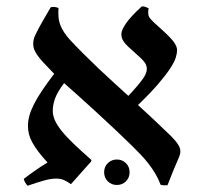

<svg xmlns="http://www.w3.org/2000/svg" viewBox="-20 -576 641 604"><path d="M203.1 3.4Q191.9 -4.9 181.4 -9.5Q170.9 -14.2 156.2 -14.2Q140.6 -14.2 119.9 -8.5Q99.1 -2.9 66.9 8.3Q63.5 4.9 59.8 -1Q56.2 -6.8 54.7 -13.2Q69.8 -24.9 88.6 -38.1Q107.4 -51.3 129.4 -64.9Q112.3 -83.5 100.6 -99.1Q88.9 -114.7 81.5 -128.2Q74.2 -141.6 71 -154.3Q67.9 -167 67.9 -179.7Q67.9 -195.3 72.5 -212.2Q77.1 -229 87.2 -248.8Q97.2 -268.6 112.8 -291.7Q128.4 -314.9 150.4 -343.8Q136.7 -358.4 124.8 -370.6Q112.8 -382.8 103.8 -394Q94.7 -405.3 89.6 -415.8Q84.5 -426.3 84.5 -438Q84.5 -452.1 90.8 -465.3Q102.1 -488.8 114.5 -510Q127 -531.2 139.6 -553.2Q145 -554.7 151.9 -554Q158.7 -553.2 164.1 -550.8Q163.6 -546.9 163.6 -542.5Q163.6 -538.1 163.6 -534.7Q163.6 -524.4 165 -514.9Q166.5 -505.4 170.4 -495.6Q174.3 -485.8 181.2 -475.1Q188 -464.4 199.2 -451.7Q219.7 -429.7 242.9 -406.5Q266.1 -383.3 290 -360.6Q314 -337.9 337.9 -316.2Q361.8 -294.4 383.8 -274.4Q399.4 -291 410.4 -304Q421.4 -316.9 428.5 -326.7Q435.5 -336.4 438.7 -344.2Q441.9 -352.1 441.9 -359.4Q441.9 -370.6 434.3 -380.6Q426.8 -390.6 408.7 -406.2Q394 -418.9 384.8 -427.7Q375.5 -436.5 370.4 -443.6Q365.2 -450.7 363.5 -456.5Q361.8 -462.4 361.8 -469.2Q361.8 -481 376.2 -502.2Q390.6 -523.4 425.8 -555.7Q429.7 -556.6 436 -554.7Q442.4 -552.7 447.3 -550.3Q446.8 -545.4 446.5 -542Q446.3 -538.6 446.3 -535.6Q446.3 -530.3 447.8 -525.9Q449.2 -521.5 453.6 -516.4Q458 -511.2 465.8 -503.9Q473.6 -496.6 486.3 -485.4Q514.6 -460 525.9 -445.1Q537.1 -430.2 537.1 -418Q537.1 -408.7 533 -395Q528.8 -381.3 515.6 -361.1Q502.4 -340.8 478.3 -312.5Q454.1 -284.2 414.1 -245.6Q435.1 -226.6 450 -212.6Q464.8 -198.7 475.6 -188.5Q486.3 -178.2 493.9 -170.9Q501.5 -163.6 507.8 -157.7Q526.9 -140.1 537.1 -126Q547.4 -111.8 547.4 -100.6Q547.4 -91.8 543.5 -82.5Q533.7 -60.1 524.9 -38.6Q516.1 -17.1 506.8 6.8Q494.6 7.8 485.4 5.4Q478 -14.2 468 -30.8Q458 -47.4 446.5 -62Q435.1 -76.7 422.4 -89.8Q409.7 -103 397 -115.7Q371.1 -141.1 341.1 -169.4Q311 -197.8 281.7 -224.6Q252.4 -251.5 226.3 -274.9Q200.2 -298.3 181.6 -314.5Q160.2 -286.1 153.1 -265.9Q146 -245.6 146 -227.5Q146 -212.9 152.6 -197.8Q159.2 -182.6 173.6 -164.6Q188 -146.5 210.9 -124.5Q233.9 -102.5 267.1 -73.2Q268.1 -70.8 267.1 -68.4ZM307.6 -34.2Q307.6 -51.3 319.1 -62.7Q330.6 -74.2 347.7 -74.2Q364.7 -74.2 376.2 -62.7Q387.7 -51.3 387.7 -34.2Q387.7 -17.1 376.2 -5.6Q364.7 5.9 347.7 5.9Q330.6 5.9 319.1 -5.6Q307.6 -17.1 307.6 -34.2Z"/></svg>

Font: Federov2
Style: Regular
Weight: 400
Designer: Olexa M. Volochay | Cyreal.org
Foundry: Olexa M. Volochay | Cyreal.org
Version: Version 1.000